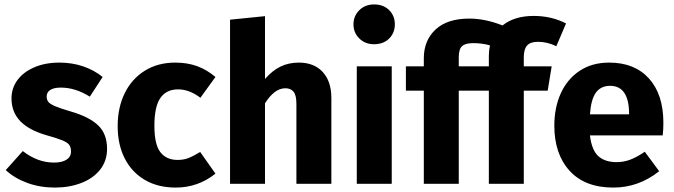

<svg xmlns="http://www.w3.org/2000/svg" viewBox="-20 -831 3048 868"><path d="M444 -483 386 -394Q321 -435 255 -435Q224 -435 207.5 -424.5Q191 -414 191 -395Q191 -380 198.5 -370.5Q206 -361 229 -351Q252 -341 300 -327Q383 -303 423.5 -264.5Q464 -226 464 -158Q464 -104 433 -64.5Q402 -25 348 -4Q294 17 228 17Q161 17 103.5 -4Q46 -25 6 -62L83 -148Q150 -96 224 -96Q260 -96 280.5 -109Q301 -122 301 -146Q301 -165 293 -176Q285 -187 262 -196.5Q239 -206 189 -220Q110 -243 71 -284Q32 -325 32 -386Q32 -432 58.5 -468.5Q85 -505 134.5 -526.5Q184 -548 249 -548Q306 -548 356 -531Q406 -514 444 -483Z M954 -483 886 -389Q836 -427 785 -427Q732 -427 705 -388Q678 -349 678 -262Q678 -178 705 -143Q732 -108 783 -108Q810 -108 832 -116.5Q854 -125 885 -144L954 -46Q875 17 775 17Q694 17 635 -17.5Q576 -52 544 -114.5Q512 -177 512 -261Q512 -345 544 -410Q576 -475 635 -511.5Q694 -548 772 -548Q827 -548 871 -532Q915 -516 954 -483Z M1478 -388V0H1320V-361Q1320 -401 1307 -416.5Q1294 -432 1270 -432Q1221 -432 1178 -364V0H1020V-742L1178 -758V-474Q1211 -512 1248 -530Q1285 -548 1331 -548Q1400 -548 1439 -505.5Q1478 -463 1478 -388Z M1765 -721Q1765 -682 1739 -656.5Q1713 -631 1671 -631Q1631 -631 1604.5 -657Q1578 -683 1578 -721Q1578 -759 1604.5 -785Q1631 -811 1671 -811Q1713 -811 1739 -785.5Q1765 -760 1765 -721ZM1751 0H1593V-531H1751Z M2348 -572V-531H2474L2456 -421H2348V0H2190V-421H2054V0H1896V-421H1815V-531H1896V-568Q1896 -648 1949 -697.5Q2002 -747 2102 -747Q2173 -747 2252 -716Q2305 -759 2393 -759Q2473 -759 2539 -725L2495 -622Q2455 -642 2412 -642Q2378 -642 2363 -625.5Q2348 -609 2348 -572ZM2190 -578Q2190 -601 2195 -626Q2159 -636 2119 -636Q2083 -636 2068.5 -622Q2054 -608 2054 -573V-531H2190Z M2976 -219H2647Q2655 -152 2685 -125Q2715 -98 2768 -98Q2800 -98 2830 -109.5Q2860 -121 2895 -145L2960 -57Q2867 17 2753 17Q2624 17 2555 -59Q2486 -135 2486 -263Q2486 -344 2515 -408.5Q2544 -473 2600 -510.5Q2656 -548 2734 -548Q2849 -548 2914 -476Q2979 -404 2979 -276Q2979 -243 2976 -219ZM2824 -321Q2822 -443 2738 -443Q2697 -443 2674.5 -413Q2652 -383 2647 -314H2824Z"/></svg>

Font: Fira Sans BGR
Style: Bold
Weight: 700
Designer: bBox Type GmbH & Carrois Corporate GbR & Edenspiekermann AG
Foundry: bBox Type GmbH & Carrois Corporate GbR & Edenspiekermann AG
Version: Version 4.301